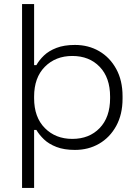

<svg xmlns="http://www.w3.org/2000/svg" viewBox="-20 -720 684 940"><path d="M88 200V-700H147V-401H158Q172 -426 195.5 -448.5Q219 -471 256.5 -485.5Q294 -500 347 -500Q413 -500 465.5 -469.5Q518 -439 549 -382.5Q580 -326 580 -249V-237Q580 -160 549 -103.5Q518 -47 465.5 -16.5Q413 14 347 14Q294 14 256.5 -0.5Q219 -15 195.5 -37.5Q172 -60 158 -84H147V200ZM334 -40Q417 -40 468 -93Q519 -146 519 -239V-247Q519 -340 468 -393Q417 -446 334 -446Q252 -446 199.5 -393Q147 -340 147 -247V-239Q147 -146 199.5 -93Q252 -40 334 -40Z"/></svg>

Font: Space Grotesk Light Light
Style: Regular
Weight: 300
Version: Version 2.000